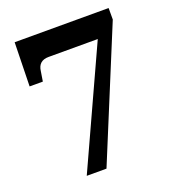

<svg xmlns="http://www.w3.org/2000/svg" viewBox="-131 -815 821 914"><g transform="rotate(-20 279.5 -357.5)"><path d="M424 -594H175Q123 -594 117 -543L109 -493H42L47 -715H523V-657L252 0H152Z"/></g></svg>

Font: Noto Serif ExtraBold
Style: Regular
Weight: 800
Designer: Monotype Design Team
Foundry: Monotype Imaging Inc.
Version: Version 1.001